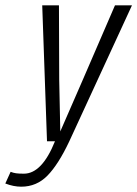

<svg xmlns="http://www.w3.org/2000/svg" viewBox="-83 -532 517 723"><path d="M414 -512 178 0Q137 87 96 129Q55 171 -3 171Q-32 171 -63 159L-43 115Q-33 119 -22.5 120.5Q-12 122 7 122Q75 122 124 0H94L76 -512H139L140 -231L144 -37L229 -232L350 -512Z"/></svg>

Font: Decalotype Light Italic
Style: Regular
Weight: 300
Italic angle: -12°
Designer: Alfredo Marco Pradil
Foundry: Alfredo Marco Pradil
Version: Version 1.0